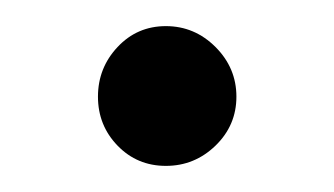

<svg xmlns="http://www.w3.org/2000/svg" viewBox="-20 -366 256 147"><path d="M55 -292Q55 -314 70 -330Q85 -346 107 -346Q129 -346 145 -330Q161 -314 161 -292Q161 -270 145 -254.5Q129 -239 107 -239Q85 -239 70 -254.5Q55 -270 55 -292Z"/></svg>

Font: K2D Thin
Style: Regular
Weight: 100
Designer: Katatrad Aksorn Co.,Ltd.
Foundry: Cadson Demak Co.,Ltd.
Version: Version 1.000; ttfautohint (v1.6)